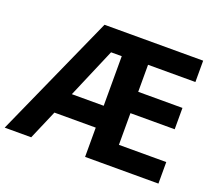

<svg xmlns="http://www.w3.org/2000/svg" viewBox="-119 -881 1190 1048"><g transform="rotate(20 476.0 -357.0)"><path d="M893 0H467V-170H227L154 0H0L320 -714H893V-590H618V-433H875V-309H618V-125H893ZM282 -297H467V-585H405Z"/></g></svg>

Font: RS Noto Sans
Style: Bold
Weight: 700
Designer: Monotype Design Team
Foundry: Monotype Imaging Inc.
Version: Version 3.10